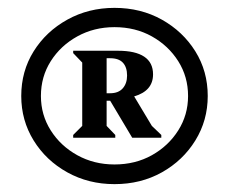

<svg xmlns="http://www.w3.org/2000/svg" viewBox="-20 -809 582 488"><path d="M271 -341Q205 -341 151 -371Q97 -401 65.5 -452Q34 -503 34 -565Q34 -628 65.5 -678.5Q97 -729 151 -759Q205 -789 271 -789Q338 -789 391.5 -759Q445 -729 476.5 -678.5Q508 -628 508 -565Q508 -503 476.5 -452Q445 -401 391.5 -371Q338 -341 271 -341ZM271 -391Q324 -391 366 -414.5Q408 -438 433 -477.5Q458 -517 458 -565Q458 -614 433 -653.5Q408 -693 366 -716.5Q324 -740 271 -740Q219 -740 176.5 -716.5Q134 -693 109 -653.5Q84 -614 84 -565Q84 -517 109 -477.5Q134 -438 176.5 -414.5Q219 -391 271 -391ZM166 -459V-466L189 -489V-650L166 -674V-680H280Q324 -680 346.5 -665Q369 -650 369 -620Q369 -578 321 -564L366 -489L390 -466V-459H316L260 -553H251V-489L273 -466V-459ZM251 -572H260Q281 -572 292 -584.5Q303 -597 303 -617Q303 -638 292.5 -649.5Q282 -661 260 -661H251Z"/></svg>

Font: Platypi Light ExtraBold
Style: Regular
Weight: 800
Version: Version 1.200